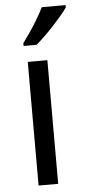

<svg xmlns="http://www.w3.org/2000/svg" viewBox="-55 -798 371 829"><g transform="rotate(-5 131.0 -383.0)"><path d="M163 0H78V-536H163ZM262 -756Q253 -742 236 -722Q219 -702 199 -680.5Q179 -659 159 -639.5Q139 -620 122 -606H66V-618Q82 -640 99.5 -665.5Q117 -691 132.5 -717.5Q148 -744 159 -766H262Z"/></g></svg>

Font: Noto Sans Devanagari SemiCondensed
Style: Regular
Weight: 400
Width: 4
Designer: Jelle Bosma - Monotype Design Team
Foundry: Monotype Imaging Inc.
Version: Version 2.006